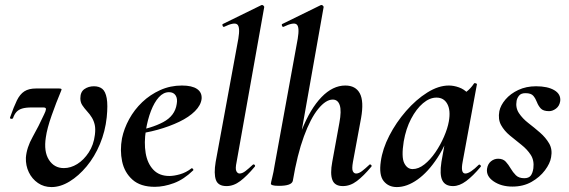

<svg xmlns="http://www.w3.org/2000/svg" viewBox="-20 -746 2307 779"><path d="M189 13Q158 13 134 -3.5Q110 -20 97 -47Q84 -74 85 -106Q88 -147 112.5 -190.5Q137 -234 159 -282Q166 -296 166.5 -303Q167 -310 156 -310H108Q84 -310 69.5 -305.5Q55 -301 46.5 -291.5Q38 -282 33 -267Q31 -263 25 -264Q19 -265 21 -270Q36 -313 48.5 -338.5Q61 -364 79 -375.5Q97 -387 126 -387H219Q227 -387 229 -385Q231 -383 227 -375Q208 -330 189.5 -277.5Q171 -225 166 -189Q157 -131 178.5 -97.5Q200 -64 239 -64Q267 -64 293.5 -80.5Q320 -97 340 -127.5Q360 -158 365 -199Q368 -223 364.5 -239Q361 -255 353 -268.5Q345 -282 332 -296Q322 -307 314 -319Q306 -331 306 -347Q306 -373 322.5 -384.5Q339 -396 361 -396Q382 -396 395 -385.5Q408 -375 413 -347.5Q418 -320 413 -270Q407 -213 385.5 -161.5Q364 -110 331.5 -71Q299 -32 262 -9.5Q225 13 189 13Z M608 12Q550 12 517.5 -17Q485 -46 475.5 -91Q466 -136 475 -185Q483 -224 504 -262.5Q525 -301 557 -331.5Q589 -362 630 -380.5Q671 -399 718 -399Q759 -399 779.5 -385Q800 -371 798 -345Q795 -319 771 -295Q747 -271 707.5 -252Q668 -233 619.5 -219.5Q571 -206 521 -201L523 -214Q594 -225 642 -250.5Q690 -276 697 -324Q701 -346 692.5 -359Q684 -372 666 -372Q643 -372 624.5 -351.5Q606 -331 592.5 -296Q579 -261 572 -218Q564 -167 571 -125Q578 -83 602 -57.5Q626 -32 667 -32Q686 -32 710.5 -39Q735 -46 757 -63Q759 -65 762.5 -61Q766 -57 764 -55Q726 -18 685.5 -3Q645 12 608 12Z M899 9Q865 9 856 -16Q847 -41 855 -89L947 -589Q955 -637 942.5 -647Q930 -657 889 -637Q885 -636 883 -642Q881 -648 885 -649L1040 -725Q1045 -727 1049 -723Q1053 -719 1052 -717L940 -89Q934 -61 939 -51.5Q944 -42 952 -42Q963 -42 976 -52Q989 -62 1005 -77Q1009 -81 1013 -77Q1017 -73 1013 -69Q982 -32 955 -11.5Q928 9 899 9Z M1112 8Q1093 8 1086 5.5Q1079 3 1079 0Q1079 -4 1084.5 -26Q1090 -48 1094 -74L1188 -589Q1196 -637 1183.5 -647Q1171 -657 1130 -637Q1126 -636 1124 -642Q1122 -648 1126 -649L1281 -725Q1286 -727 1290 -723Q1294 -719 1293 -717L1168 -12Q1163 8 1112 8ZM1371 9Q1338 9 1328.5 -16Q1319 -41 1328 -89L1357 -248Q1366 -296 1358.5 -319Q1351 -342 1330 -342Q1302 -342 1271 -304Q1240 -266 1213 -192.5Q1186 -119 1168 -12L1150 -13Q1170 -132 1204.5 -218.5Q1239 -305 1284.5 -352Q1330 -399 1381 -399Q1423 -399 1440 -367Q1457 -335 1445 -267L1412 -89Q1407 -61 1411.5 -51.5Q1416 -42 1425 -42Q1436 -42 1449 -52Q1462 -62 1478 -77Q1481 -81 1485.5 -77Q1490 -73 1486 -69Q1455 -32 1428 -11.5Q1401 9 1371 9Z M1590 13Q1556 13 1536.5 -11.5Q1517 -36 1525 -91Q1532 -142 1559.5 -195.5Q1587 -249 1627.5 -295.5Q1668 -342 1713.5 -370.5Q1759 -399 1801 -399Q1821 -399 1842 -391.5Q1863 -384 1878.5 -367.5Q1894 -351 1896 -324L1836 -357Q1853 -359 1871.5 -373Q1890 -387 1903 -407Q1905 -410 1910.5 -408Q1916 -406 1915 -404L1857 -89Q1848 -42 1868 -42Q1878 -42 1892 -51.5Q1906 -61 1922 -77Q1925 -80 1929 -76Q1933 -72 1930 -69Q1899 -32 1871.5 -11.5Q1844 9 1818 9Q1786 9 1774.5 -14.5Q1763 -38 1771 -89L1796 -229L1817 -246Q1793 -164 1755 -106Q1717 -48 1674 -17.5Q1631 13 1590 13ZM1654 -60Q1678 -60 1702 -79Q1726 -98 1746.5 -128Q1767 -158 1781.5 -191.5Q1796 -225 1801 -253Q1809 -298 1795 -324Q1781 -350 1751 -350Q1723 -350 1696 -327Q1669 -304 1648 -264Q1627 -224 1618 -172Q1608 -109 1620 -84.5Q1632 -60 1654 -60Z M2059 11Q2014 11 1983 -10Q1952 -31 1956 -61Q1959 -81 1972 -91.5Q1985 -102 2001 -102Q2021 -102 2032 -90Q2043 -78 2052 -62.5Q2061 -47 2073 -35Q2085 -23 2107 -23Q2125 -23 2133 -33Q2141 -43 2144 -63Q2148 -95 2133.5 -117.5Q2119 -140 2095.5 -158.5Q2072 -177 2049 -196Q2026 -215 2013 -238.5Q2000 -262 2006 -295Q2011 -319 2031 -342.5Q2051 -366 2083 -381Q2115 -396 2155 -396Q2202 -396 2229 -380Q2256 -364 2253 -336Q2250 -316 2236 -305.5Q2222 -295 2208 -295Q2184 -295 2174 -306Q2164 -317 2158.5 -331.5Q2153 -346 2144 -357Q2135 -368 2112 -368Q2094 -368 2086 -358Q2078 -348 2076 -337Q2071 -309 2085.5 -287Q2100 -265 2124 -246.5Q2148 -228 2171 -208Q2194 -188 2208 -164Q2222 -140 2216 -108Q2212 -83 2191 -55Q2170 -27 2136.5 -8Q2103 11 2059 11Z"/></svg>

Font: Cormorant Infant Light
Style: Bold Italic
Weight: 700
Italic angle: -10°
Version: Version 4.001